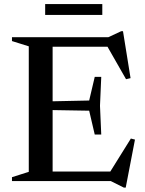

<svg xmlns="http://www.w3.org/2000/svg" viewBox="-20 -862 690 914"><path d="M462 -496 456 -358.5 462 -221.5H431L404.5 -335L169 -339V-378.5L404.5 -383.5L431 -496ZM601.5 -490 580 -485 483.5 -654 530.5 -639.5H162.5V-685H496L557 -713.5H565.5ZM495.5 -30 603 -202.5 622.5 -197.5 578.5 31H569.5L507.5 0H162.5V-45.5H537.5ZM37 0V-18.5L117 -44V-641.5L37 -666.5V-685H230.5V0ZM195 -791V-842.5H467V-791Z"/></svg>

Font: Newsreader 36pt Medium
Style: Regular
Weight: 500
Designer: Hugues Gentile
Foundry: Production Type
Version: Version 1.003